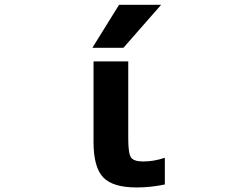

<svg xmlns="http://www.w3.org/2000/svg" viewBox="-20 -784 1040 815"><path d="M485.4 -763.7H664.1L503.9 -581.1H372.1ZM524.4 -195.3Q524.4 -132.8 536.1 -115.7Q547.9 -98.6 587.9 -98.6Q633.8 -98.6 679.7 -114.3V-1Q620.1 11.7 559.6 11.7Q459 11.7 418 -31.2Q377 -74.2 377 -181.6V-523.4H524.4Z"/></svg>

Font: GenEi Gothic M Regular
Style: Bold
Weight: 700
Designer: o_tamon (Modified); [Source Han Sans]
Ryoko NISHIZUKA  (kana & ideographs); Paul D. Hunt (Latin, Greek & Cyrillic); Wenl
Version: Version 1.1a;Original Version 1.004